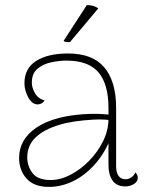

<svg xmlns="http://www.w3.org/2000/svg" viewBox="-20 -722 574 754"><path d="M473 10Q438 10 422 -13Q406 -36 406 -73V-206L420 -194Q397 -129 357.5 -82.5Q318 -36 270 -12Q222 12 173 12Q113 12 84 -21Q55 -54 55 -102Q55 -138 72 -168Q89 -198 124 -221.5Q159 -245 212 -259Q256 -270 308 -273.5Q360 -277 406 -272V-298Q406 -391 367 -437.5Q328 -484 241 -484Q212 -484 180 -477Q148 -470 126.5 -451.5Q105 -433 105 -397Q105 -378 117.5 -356Q130 -334 155 -328Q149 -318 141 -315Q133 -312 128 -312Q106 -312 91 -339.5Q76 -367 76 -395Q76 -454 122.5 -483Q169 -512 247 -512Q344 -512 390 -457Q436 -402 436 -298V-71Q436 -18 474 -18Q484 -18 495 -25Q506 -32 512 -45Q517 -39 519 -34Q521 -29 521 -24Q521 -8 505.5 1Q490 10 473 10ZM179 -15Q217 -15 256.5 -35.5Q296 -56 329.5 -90Q363 -124 384 -166Q405 -208 406 -251Q379 -254 343.5 -252Q308 -250 273.5 -245Q239 -240 214 -232Q153 -214 120 -182.5Q87 -151 87 -104Q87 -70 107.5 -42.5Q128 -15 179 -15ZM366 -689 255 -557Q250 -556 241 -557Q232 -558 230 -562L321 -702Q331 -702 338.5 -700.5Q346 -699 352.5 -696.5Q359 -694 366 -689Z"/></svg>

Font: Arima Thin
Style: Regular
Weight: 100
Designer: Joana Correia and Natanael Gama
Foundry: NDISCOVER
Version: Version 1.101;gftools[0.9.23]